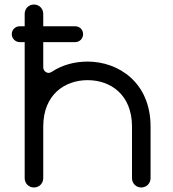

<svg xmlns="http://www.w3.org/2000/svg" viewBox="-20 -828 762 848"><path d="M171 -767C171 -790 153 -808 130 -808C107 -808 89 -790 89 -767V-41C89 -18 107 0 130 0C153 0 171 -18 171 -41V-269C171 -411 267 -474 367 -474C467 -474 563 -411 563 -269V-41C563 -18 581 0 604 0C627 0 645 -18 645 -41V-269C645 -464 503 -556 367 -556C311 -556 256 -542 209 -511C204 -508 199 -506 196 -506C181 -506 171 -518 171 -531ZM32 -677C32 -658 48 -642 67 -642H312C332 -642 347 -658 347 -677C347 -697 332 -712 312 -712H67C48 -712 32 -697 32 -677Z"/></svg>

Font: Fabada
Style: Regular
Weight: 400
Designer: deFharo
Foundry: deFharo.com
Version: Version 4.000 2011 initial release